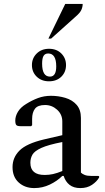

<svg xmlns="http://www.w3.org/2000/svg" viewBox="-20 -950 535 980"><path d="M155 10Q107 10 75.5 -18.5Q44 -47 44 -97Q44 -146 79.5 -181.5Q115 -217 203 -238L298 -260V-330Q298 -366 271.5 -390Q245 -414 210 -414Q173 -414 158.5 -395Q144 -376 144 -343V-311L139 -306H84Q69 -306 63.5 -311.5Q58 -317 58 -335Q58 -357 71.5 -379.5Q85 -402 113 -419Q143 -438 174 -449.5Q205 -461 240 -461Q278 -461 313.5 -450.5Q349 -440 371 -415Q393 -390 393 -348V-69Q400 -62 412.5 -57Q425 -52 447 -52H482L486 -50V-44Q474 -23 449.5 -6.5Q425 10 390 10Q356 10 335 -6.5Q314 -23 305 -52H298Q272 -26 234.5 -8Q197 10 155 10ZM135 -119Q135 -57 208 -57Q230 -57 250.5 -61.5Q271 -66 298 -77V-225Q226 -211 191 -195Q156 -179 145.5 -160.5Q135 -142 135 -119ZM230 -701Q269 -701 293 -677Q317 -653 317 -618Q317 -582 293 -558.5Q269 -535 230 -535Q192 -535 167.5 -558.5Q143 -582 143 -618Q143 -653 167.5 -677Q192 -701 230 -701ZM226 -677Q210 -677 202.5 -665Q195 -653 195 -625Q195 -559 235 -559Q267 -559 267 -611Q267 -677 226 -677ZM227 -753 313 -930H402Q402 -914 395 -899Q388 -884 367 -866L241 -753Z"/></svg>

Font: Spectral Medium
Style: Regular
Weight: 500
Designer: Jean-Baptiste Levee
Foundry: Production Type
Version: Version 2.001